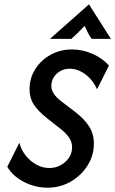

<svg xmlns="http://www.w3.org/2000/svg" viewBox="-20 -864 536 893"><path d="M200.7 9Q143.8 9 91.7 -17.7Q39.6 -44.4 13.9 -88.2L70.1 -200Q78.5 -166.7 99.7 -140.3Q120.8 -113.9 149.3 -98.3Q177.8 -82.6 209 -82.6Q252.1 -82.6 283.7 -111.1Q315.3 -139.6 315.3 -179.2Q315.3 -202.8 302.1 -222.9Q288.9 -243.1 262.5 -263.9L200 -313.2Q156.9 -347.2 137.2 -377.8Q117.4 -408.3 117.4 -449.3Q117.4 -500 143.8 -542Q170.1 -584 214.9 -609Q259.7 -634 314.6 -634Q363.2 -634 409.7 -613.9Q456.2 -593.8 486.8 -559L431.2 -448.6Q413.2 -491 377.8 -517.7Q342.4 -544.4 304.2 -544.4Q268.8 -544.4 243.8 -521.2Q218.8 -497.9 218.8 -463.9Q218.8 -427.8 264.6 -393.1L328.5 -344.4Q372.9 -310.4 394.8 -275.3Q416.7 -240.3 416.7 -196.5Q416.7 -141 387.2 -94.1Q357.6 -47.2 308.7 -19.1Q259.7 9 200.7 9ZM212.5 -683.3 393.8 -843.8 495.8 -683.3H406.2Q396.5 -697.2 389.2 -711.1Q381.9 -725 373.6 -743.8Q356.2 -725 342 -711.1Q327.8 -697.2 311.8 -683.3Z"/></svg>

Font: Afacad Medium
Style: Italic
Weight: 500
Italic angle: -14°
Designer: Kristian Moeller
Foundry: Dicotype
Version: Version 1.000; ttfautohint (v1.8.4.7-5d5b)